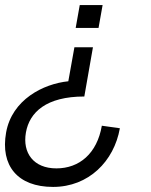

<svg xmlns="http://www.w3.org/2000/svg" viewBox="-31 -546 596 756"><path d="M301 -166 335 -360H262L238 -226C140 -216 16 -154 -7 -24C-30 106 38 190 178 190C318 190 418 89 441 -41L370 -51C351 59 281 117 191 117C101 117 57 56 71 -24C85 -104 151 -166 301 -166ZM267 -436H357L373 -526H283Z"/></svg>

Font: Uncut Sans
Style: Italic
Weight: 400
Italic angle: -10°
Designer: Kasper Nordkvist
Foundry: Uncut Type
Version: Version 1.111;FEAKit 1.0